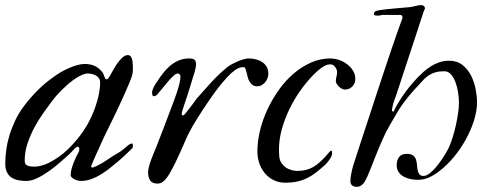

<svg xmlns="http://www.w3.org/2000/svg" viewBox="-20 -704 1900 747"><path d="M181.2 -309.1Q166 -288.6 147.7 -262.9Q129.4 -237.3 113.5 -207.5Q97.7 -177.7 86.9 -145.5Q76.2 -113.3 76.2 -79.6Q76.2 -64.9 85.2 -60.3Q94.2 -55.7 115.2 -55.7Q131.8 -55.7 155.3 -64.2Q178.7 -72.8 210 -94.7Q227.1 -106.4 244.1 -123Q261.2 -139.6 276.9 -158.2Q292.5 -176.8 305.4 -196Q318.4 -215.3 327.1 -232.4Q335.9 -249.5 343.8 -269Q351.6 -288.6 357.4 -308.3Q363.3 -328.1 366.5 -347.7Q369.6 -367.2 369.6 -384.3Q369.6 -392.1 365.7 -398.4Q361.8 -404.8 355 -409.2Q348.1 -413.6 339.1 -415.8Q330.1 -418 320.3 -418Q311 -418 299.1 -412.6Q287.1 -407.2 274.7 -399.2Q262.2 -391.1 251 -381.8Q239.7 -372.6 231.9 -364.7Q226.1 -359.9 219.2 -353Q212.4 -346.2 205.6 -338.6Q198.7 -331.1 192.4 -323.5Q186 -315.9 181.2 -309.1ZM477.5 -489.7Q485.4 -489.7 490 -482.2Q494.6 -474.6 495.6 -465.3Q496.1 -458.5 496.6 -451.2Q497.1 -443.8 497.1 -437.5Q497.1 -431.2 496.6 -425.8Q496.1 -420.4 495.6 -417.5Q493.7 -407.2 484.9 -385.5Q476.1 -363.8 464.1 -336.9Q452.1 -310.1 438.5 -281.5Q424.8 -252.9 413.1 -228.8Q401.4 -204.6 393.1 -188Q384.8 -171.4 383.8 -168.9Q378.9 -157.7 373 -144.8Q367.2 -131.8 361.1 -118.7Q355 -105.5 349.4 -92.8Q343.8 -80.1 339.4 -69.3Q336.9 -65.4 335.9 -62Q335 -58.6 335 -56.6Q335 -52.2 339.4 -52.2Q341.8 -52.2 345.7 -54Q349.6 -55.7 356 -58.1Q377.9 -68.4 398.2 -82.8Q418.5 -97.2 437 -107.4Q449.2 -114.3 459.7 -123Q470.2 -131.8 478.5 -138.7Q481 -141.1 484.9 -143.3Q488.8 -145.5 495.6 -145.5Q496.1 -143.1 496.6 -140.9Q497.1 -138.7 497.1 -136.7Q497.1 -134.8 496.6 -132.6Q496.1 -130.4 495.6 -128.4Q495.6 -127.9 489.5 -122.1Q483.4 -116.2 474.9 -108.2Q466.3 -100.1 457.3 -91.8Q448.2 -83.5 442.4 -78.6Q426.3 -64.9 408.9 -51Q391.6 -37.1 373 -25.6Q354.5 -14.2 335 -7.1Q315.4 0 294.4 0Q289.1 0 282.5 -1.7Q275.9 -3.4 269.5 -6.6Q263.2 -9.8 259 -13.9Q254.9 -18.1 254.9 -22.9Q254.9 -33.2 258.3 -46.1Q261.7 -59.1 266.6 -71.5Q271.5 -84 276.6 -94.5Q281.7 -105 285.2 -110.8Q288.6 -115.7 288.6 -120.6Q288.6 -124.5 287.8 -128.7Q287.1 -132.8 282.7 -132.8Q278.8 -132.8 275.9 -130.6Q272.9 -128.4 270.5 -126Q265.1 -120.1 260 -114.7Q254.9 -109.4 249.5 -104Q235.4 -91.3 215.1 -73.5Q194.8 -55.7 172.1 -39.3Q149.4 -22.9 126 -11.5Q102.5 0 82.5 0Q65.9 0 51 -2.9Q36.1 -5.9 24.9 -13.2Q13.7 -20.5 7.1 -33.7Q0.5 -46.9 0.5 -67.4Q0.5 -93.3 4.4 -121.6Q8.3 -149.9 16.6 -177.2Q25.4 -206.1 39.8 -236.6Q54.2 -267.1 77.1 -296.4Q99.1 -325.2 127.7 -353.8Q156.2 -382.3 189.5 -405.3Q201.2 -414.1 216.1 -422.9Q231 -431.6 247.1 -438.7Q263.2 -445.8 279.3 -450.4Q295.4 -455.1 309.6 -455.1Q332 -455.1 348.6 -447.5Q365.2 -439.9 378.9 -422.4Q381.3 -418.9 383.3 -414.1Q385.3 -409.2 386.2 -405.3Q387.7 -401.4 389.6 -398.4Q391.6 -395.5 395.5 -395.5Q397.9 -395.5 401.1 -399.2Q404.3 -402.8 406.7 -407.2Q412.1 -416.5 419.7 -430.4Q427.2 -444.3 436.5 -457.5Q445.8 -470.7 456.3 -480.2Q466.8 -489.7 477.5 -489.7Z M556.2 -33.7Q556.2 -43 559.8 -56.6Q563.5 -70.3 568.8 -84.7Q574.2 -99.1 580.1 -112.8Q585.9 -126.5 589.8 -136.7Q603 -171.4 616.5 -205.6Q629.9 -239.7 641.6 -272Q647.5 -286.6 654.3 -305.2Q661.1 -323.7 667.5 -342.5Q673.8 -361.3 678 -378.2Q682.1 -395 682.1 -406.2Q682.1 -410.6 679.4 -414.3Q676.8 -418 670.9 -418Q664.6 -418 655.5 -409.7Q646.5 -401.4 636.2 -389.6Q626 -377.9 615.7 -365Q605.5 -352.1 596.7 -342.3Q592.3 -335.4 587.2 -332.5Q582 -329.6 579.1 -329.6Q574.2 -329.6 572.8 -335.2Q571.3 -340.8 571.3 -342.8Q571.3 -348.6 575.4 -359.1Q579.6 -369.6 587.4 -380.9Q599.1 -399.4 612.3 -416.7Q625.5 -434.1 640.9 -447.3Q656.2 -460.4 674.8 -468.5Q693.4 -476.6 715.8 -476.6Q729 -476.6 735.8 -472.4Q742.7 -468.3 742.7 -451.2Q742.7 -447.8 741.2 -440.7Q739.7 -433.6 737.8 -425.8Q735.4 -418.9 730.5 -402.3Q725.6 -385.7 719.5 -366.2Q713.4 -346.7 707.3 -327.4Q701.2 -308.1 696.3 -294.9Q692.4 -283.7 689.7 -273.9Q687 -264.2 687 -260.3Q687 -256.8 689 -255.9Q690.9 -254.9 691.9 -254.9Q694.3 -254.9 699 -259.8Q703.6 -264.6 708 -271Q712.9 -276.9 718.5 -284.2Q724.1 -291.5 729.2 -298.3Q734.4 -305.2 738.5 -311Q742.7 -316.9 745.1 -320.3Q773.4 -352.5 802 -383.8Q830.6 -415 864.3 -442.9Q872.1 -448.7 882.8 -454.6Q893.6 -460.4 905 -465.3Q916.5 -470.2 928 -473.4Q939.5 -476.6 948.2 -476.6Q961.9 -476.6 975.6 -473.1Q989.3 -469.7 1000 -462.6Q1010.7 -455.6 1017.3 -444.3Q1023.9 -433.1 1023.9 -417.5Q1023.9 -408.7 1020.8 -399.9Q1017.6 -391.1 1011.7 -384Q1005.9 -377 998 -372.6Q990.2 -368.2 981 -368.2Q969.2 -368.2 961.9 -373.8Q954.6 -379.4 950.2 -387.7Q945.8 -396 943.4 -405.5Q940.9 -415 939 -423.3Q937 -431.6 934.6 -437.3Q932.1 -442.9 927.7 -442.9Q910.6 -442.9 895 -431.6Q879.4 -420.4 866.2 -406.2Q845.2 -383.3 828.6 -361.8Q812 -340.3 794.4 -314.5Q772 -281.7 750 -247.3Q728 -212.9 711.4 -179.7Q706.5 -169.4 699.5 -153.1Q692.4 -136.7 683.6 -116.9Q674.8 -97.2 664.6 -75.9Q654.3 -54.7 643.1 -34.7Q632.3 -14.6 620.1 -2.2Q607.9 10.3 593.3 10.3Q572.3 10.3 564.2 -2Q556.2 -14.2 556.2 -33.7Z M1264.6 -476.6Q1278.8 -476.6 1293.2 -472.7Q1307.6 -468.8 1320.3 -461.2Q1333 -453.6 1343 -442.9Q1353 -432.1 1358.4 -418.9Q1360.8 -413.6 1361.6 -407.2Q1362.3 -400.9 1362.3 -395.5Q1362.3 -379.4 1350.6 -367.4Q1338.9 -355.5 1321.8 -355.5Q1316.4 -355.5 1310.3 -358.6Q1304.2 -361.8 1298.8 -366.7Q1293.5 -371.6 1290 -377.7Q1286.6 -383.8 1286.6 -389.6Q1286.6 -397.9 1289.1 -406.2Q1291.5 -414.6 1291.5 -423.3Q1291.5 -430.7 1288.1 -436.5Q1285.6 -441.9 1280 -447.8Q1274.4 -453.6 1263.7 -453.6Q1254.9 -453.6 1245.8 -449.2Q1236.8 -444.8 1228 -438.2Q1219.2 -431.6 1210.9 -423.8Q1202.6 -416 1196.3 -409.7Q1170.9 -383.3 1147.2 -349.6Q1123.5 -315.9 1105.5 -278.3Q1087.4 -240.7 1076.4 -201.2Q1065.4 -161.6 1065.4 -123.5Q1065.4 -107.9 1066.7 -93.8Q1067.9 -79.6 1076.2 -68.4Q1087.4 -52.7 1104 -45.9Q1120.6 -39.1 1136.2 -39.1Q1155.8 -39.1 1170.9 -43Q1186 -46.9 1199 -54.4Q1211.9 -62 1224.1 -73Q1236.3 -84 1249.5 -98.6Q1253.9 -104 1258.3 -109.1Q1262.7 -114.3 1267.1 -118.2Q1271 -118.2 1271.5 -113.5Q1272 -108.9 1272 -105.5Q1272 -103 1270.3 -98.4Q1268.6 -93.8 1264.9 -87.6Q1261.2 -81.5 1255.9 -74.7Q1250.5 -67.9 1243.7 -61.5Q1224.6 -44.4 1208 -31.7Q1191.4 -19 1173.8 -10.5Q1156.2 -2 1136.2 2.4Q1116.2 6.8 1089.8 6.8Q1064.5 6.8 1044.2 -3.4Q1023.9 -13.7 1010 -30.5Q996.1 -47.4 988.8 -69.3Q981.4 -91.3 981.4 -114.7Q981.4 -154.3 991.7 -196.5Q1002 -238.8 1020.8 -278.8Q1039.6 -318.8 1065.4 -355Q1091.3 -391.1 1122.8 -418Q1154.3 -444.8 1190.2 -460.7Q1226.1 -476.6 1264.6 -476.6Z M1343.3 0Q1343.3 -10.3 1346.4 -27.6Q1349.6 -44.9 1355 -62.5Q1361.8 -83.5 1371.8 -114.5Q1381.8 -145.5 1394.3 -183.3Q1406.7 -221.2 1420.7 -263.7Q1434.6 -306.2 1448.7 -349.1Q1462.9 -392.1 1476.8 -434.1Q1490.7 -476.1 1503.2 -512.7Q1515.6 -549.3 1526.1 -579.1Q1536.6 -608.9 1543.5 -627.4Q1545.9 -632.8 1545.9 -636.2Q1545.9 -646 1536.1 -646H1468.3Q1462.9 -645 1458.7 -644Q1454.6 -643.1 1448.7 -643.1Q1445.8 -643.1 1440.2 -644Q1434.6 -645 1434.6 -651.4Q1434.6 -653.8 1437.3 -657Q1439.9 -660.2 1445.3 -662.1Q1457.5 -665 1476.8 -667.2Q1496.1 -669.4 1515.1 -671.1Q1534.2 -672.9 1549.8 -674.1Q1565.4 -675.3 1570.3 -675.8Q1582.5 -676.8 1595.2 -680.4Q1607.9 -684.1 1620.6 -684.1Q1624.5 -684.1 1628.9 -680.7Q1633.3 -677.2 1633.3 -670.9Q1633.3 -669.4 1631.3 -666Q1629.4 -662.6 1627.9 -658.2Q1623.5 -645 1615.7 -620.8Q1607.9 -596.7 1598.1 -566.9Q1588.4 -537.1 1577.4 -503.9Q1566.4 -470.7 1556.2 -439.5Q1545.9 -408.2 1537.1 -381.3Q1528.3 -354.5 1522.5 -336.9Q1516.6 -321.3 1512.2 -308.1Q1507.8 -294.9 1504.9 -276.9Q1504.9 -274.4 1506.1 -272Q1507.3 -269.5 1510.7 -269.5Q1520.5 -289.6 1532.5 -308.8Q1544.4 -328.1 1557.1 -345.5Q1569.8 -362.8 1582.3 -377.4Q1594.7 -392.1 1605 -402.8Q1614.7 -412.6 1627.4 -424.1Q1640.1 -435.5 1655.3 -445.3Q1670.4 -455.1 1688.5 -461.4Q1706.5 -467.8 1727.1 -467.8Q1758.3 -467.8 1779.3 -451.2Q1800.3 -434.6 1812.7 -409.9Q1825.2 -385.3 1830.6 -356.9Q1835.9 -328.6 1835.9 -305.2Q1835.9 -272.5 1824 -234.9Q1812 -197.3 1792 -160.9Q1772 -124.5 1745.1 -92.3Q1718.3 -60.1 1689 -38.1Q1670.4 -23.4 1649.9 -13.9Q1629.4 -4.4 1605 -4.4Q1591.3 -4.4 1576.9 -7.3Q1562.5 -10.3 1550.5 -16.8Q1538.6 -23.4 1531 -34.4Q1523.4 -45.4 1523.4 -61.5Q1523.4 -81.5 1533 -93.5Q1542.5 -105.5 1563 -105.5Q1579.1 -105.5 1587.2 -99.1Q1595.2 -92.8 1598.4 -83.3Q1601.6 -73.7 1602.3 -62.5Q1603 -51.3 1605 -41.7Q1606.9 -32.2 1611.6 -25.9Q1616.2 -19.5 1627.9 -19.5Q1638.2 -19.5 1650.9 -29.1Q1663.6 -38.6 1676.8 -54.2Q1689.9 -69.8 1702.9 -89.4Q1715.8 -108.9 1726.1 -129.4Q1733.4 -145.5 1740.7 -168.5Q1748 -191.4 1753.4 -215.6Q1758.8 -239.7 1762.2 -262.9Q1765.6 -286.1 1765.6 -303.2Q1765.6 -321.3 1762.5 -343Q1759.3 -364.7 1752.4 -383.3Q1745.6 -401.9 1734.9 -414.3Q1724.1 -426.8 1709 -426.8Q1689 -426.8 1675 -422.9Q1661.1 -418.9 1650.1 -412.1Q1639.2 -405.3 1629.9 -395.8Q1620.6 -386.2 1610.4 -375Q1588.4 -351.6 1567.6 -326.4Q1546.9 -301.3 1529.8 -273.9Q1514.2 -247.1 1497.3 -218.3Q1480.5 -189.5 1469.2 -163.1Q1452.6 -126.5 1439.2 -91.3Q1425.8 -56.2 1410.2 -19.5Q1406.2 -10.7 1402.3 -3.2Q1398.4 4.4 1393.3 10.3Q1388.2 16.1 1382.1 19.5Q1376 22.9 1367.7 22.9Q1357.9 22.9 1350.6 17.8Q1343.3 12.7 1343.3 0Z"/></svg>

Font: IM FELL French Canon
Style: Italic
Weight: 400
Italic angle: -17°
Designer: Igino Marini
Foundry: Igino Marini
Version: 3.00